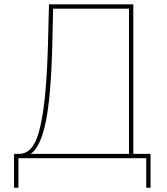

<svg xmlns="http://www.w3.org/2000/svg" viewBox="-20 -730 770 886"><path d="M44.9 136.2V-20H68.8Q110.4 -20.5 136.2 -63Q162.1 -105.5 179 -216.1Q195.8 -326.7 201.2 -519L206.1 -710H595.2V-20H674.8V136.2H654.8V0H64.9V136.2ZM122.1 -20H575.2V-689.9H225.1L221.2 -519Q215.3 -285.6 191.4 -168.9Q167.5 -52.2 122.1 -20Z"/></svg>

Font: Rawline Thin
Style: Regular
Weight: 250
Designer: Matt McInerney, Pablo Impallari, Rodrigo Fuenzalida
Foundry: Matt McInerney, Pablo Impallari, Rodrigo Fuenzalida
Version: Version 4.020;PS 004.020;hotconv 1.0.88;makeotf.lib2.5.64775